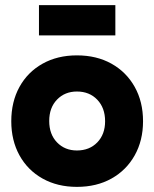

<svg xmlns="http://www.w3.org/2000/svg" viewBox="-20 -717 602 749"><path d="M280 12Q204 12 146 -20.5Q88 -53 56 -111Q24 -169 24 -244Q24 -320 56 -378Q88 -436 146 -468.5Q204 -501 280 -501Q357 -501 415 -468.5Q473 -436 505.5 -378Q538 -320 538 -244Q538 -169 505.5 -111Q473 -53 415 -20.5Q357 12 280 12ZM280 -130Q329 -130 359.5 -161.5Q390 -193 390 -244Q390 -296 359.5 -328Q329 -360 280 -360Q233 -360 202.5 -328.5Q172 -297 172 -245Q172 -193 202.5 -161.5Q233 -130 280 -130ZM430 -579H132V-697H430Z"/></svg>

Font: Gabarito
Style: Bold
Weight: 700
Designer: Leandro Assis / Alvaro Franca / Felipe Casaprima
Foundry: Naipe Foundry
Version: Version 1.000